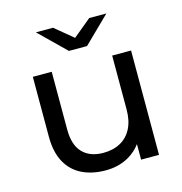

<svg xmlns="http://www.w3.org/2000/svg" viewBox="-109 -836 895 942"><g transform="rotate(-15 338.5 -365.5)"><path d="M314 6Q246 6 194.5 -19Q143 -44 114.5 -95.5Q86 -147 86 -225V-530H182V-236Q182 -158 219.5 -119Q257 -80 325 -80Q375 -80 412 -100.5Q449 -121 469 -160.5Q489 -200 489 -256V-530H585V0H494V-79Q469 -45 431 -23Q379 6 314 6ZM290 -607 157 -737H244L336 -661L428 -737H515L382 -607Z"/></g></svg>

Font: Montserrat Z Med
Style: Regular
Weight: 500
Designer: Julieta Ulanovsky
Foundry: Julieta Ulanovsky
Version: Version 8.000